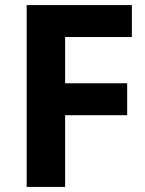

<svg xmlns="http://www.w3.org/2000/svg" viewBox="-20 -734 571 754"><path d="M235.8 0H84.8V-714H497.8V-588.6H235.8V-407H479.4V-281.6H235.8Z"/></svg>

Font: Noto Sans Khmer
Style: Regular
Weight: 400
Designer: Danh Hong and the Monotype Design Team
Foundry: Monotype Imaging Inc.
Version: Version 2.003